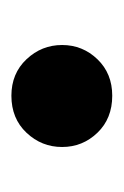

<svg xmlns="http://www.w3.org/2000/svg" viewBox="40 -566 217 337"><g transform="rotate(90 148.5 -397.5)"><path d="M148 -309Q109 -309 84 -335.5Q59 -362 59 -398Q59 -434 84 -460Q109 -486 148 -486Q188 -486 213 -460Q238 -434 238 -398Q238 -362 213 -335.5Q188 -309 148 -309Z"/></g></svg>

Font: TikTok Sans 24pt
Style: Bold
Weight: 700
Version: Version 4.000